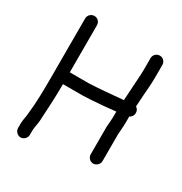

<svg xmlns="http://www.w3.org/2000/svg" viewBox="-162 -756 882 929"><g transform="rotate(30 279.0 -291.0)"><path d="M436 -594V-522C436 -514 435.7 -506.3 435 -499C431.7 -452.9 428.7 -401.9 426 -353H421C362 -347.6 302.7 -342 240 -339H132V-602C132 -620.3 117.6 -635 99.5 -635C81.4 -635 66 -620.3 66 -602V-271C66 -203.8 65.2 -132.2 58 -71C56.4 -47 50 -25.9 50 -4V20C50 37.2 65.8 53 83 53C100.2 53 116 37.2 116 20V-2C116 -23.9 122.7 -42.5 124 -66C127.8 -130.9 132 -200.5 132 -271V-273H243L285 -275C299 -276.3 312.3 -277.3 325 -278C356.5 -279.6 390.9 -284.2 422 -287V-265C422 -238.5 419.4 -224.8 418 -199V-46C418 -28.6 432.9 -13 450.5 -13C468.1 -13 484 -28.6 484 -46V-197C485.5 -223.1 488 -237.3 488 -265V-298C511.5 -306.5 514.6 -343.8 492 -356L494 -386C496.1 -432.9 502 -476 502 -522V-594C502 -612.3 487.6 -627 469.5 -627C451.4 -627 436 -612.3 436 -594Z"/></g></svg>

Font: HoneyBee
Style: Reg
Weight: 400
Foundry: Cannot Into Space Fonts
Version: Version 0.89